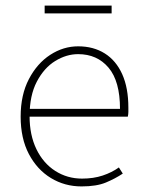

<svg xmlns="http://www.w3.org/2000/svg" viewBox="-20 -656 518 688"><path d="M272 12Q212 12 162.5 -18Q113 -48 83.5 -104Q54 -160 54 -238Q54 -316 83.5 -372.5Q113 -429 160 -459.5Q207 -490 260 -490Q315 -490 355.5 -464.5Q396 -439 418 -390Q440 -341 440 -270Q440 -263 440 -255Q440 -247 438 -238H70V-266H410Q410 -365 369 -413.5Q328 -462 260 -462Q218 -462 178 -437.5Q138 -413 112 -363.5Q86 -314 86 -240Q86 -172 110.5 -121.5Q135 -71 178 -43.5Q221 -16 274 -16Q315 -16 348 -27Q381 -38 406 -56L420 -34Q393 -16 359.5 -2Q326 12 272 12ZM140 -608V-636H380V-608Z"/></svg>

Font: Mada ExtraLight
Style: Regular
Weight: 250
Designer: Khaled Hosny
Version: Version 1.5